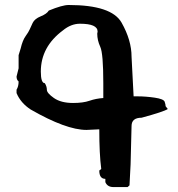

<svg xmlns="http://www.w3.org/2000/svg" viewBox="-20 -759 718 776"><path d="M495.6 -2.9H438.5Q414.1 -2.9 405.8 -22.9V-36.1Q381.3 -36.1 381.3 -69.8L389.2 -76.2Q381.3 -136.2 381.3 -236.3L329.6 -233.9Q247.6 -233.9 104 -316.4Q63.5 -342.8 46.9 -382.8V-396.5Q55.2 -409.7 55.2 -429.7Q46.9 -436.5 46.9 -449.7L55.2 -482.9V-536.1L63.5 -563Q71.3 -596.2 83.5 -613Q95.7 -629.9 99.9 -639.9Q104 -649.9 112.1 -666.5Q120.1 -683.1 144.8 -693.1Q169.4 -703.1 177.2 -716.3Q231.9 -738.8 257.3 -738.8Q431.2 -738.8 471.4 -667.5Q511.7 -596.2 511.7 -529.8L520 -369.6H536.1Q568.8 -369.6 605.2 -364.3Q641.6 -358.9 645.5 -347.7Q649.4 -336.4 649.4 -329.6L658.2 -318.4Q642.1 -307.6 552.2 -283.2Q511.7 -283.2 511.7 -249.5L507.8 -94.7L503.4 -9.8ZM275.4 -342.8Q315.9 -342.8 341.8 -351.8Q367.7 -360.8 397.5 -362.8V-422.9Q397.5 -543 385.3 -569.6Q373 -596.2 373 -623L374.5 -631.3Q374.5 -663.1 303.2 -663.1Q267.1 -663.1 234.4 -636.2Q145 -569.8 145 -469.7Q145 -422.9 161.1 -422.9Q169.4 -409.7 169.4 -396.2Q169.4 -382.8 198 -362.8Q226.6 -342.8 275.4 -342.8Z"/></svg>

Font: Kurland
Style: Regular
Weight: 400
Designer: GGBot
Version: 0.22